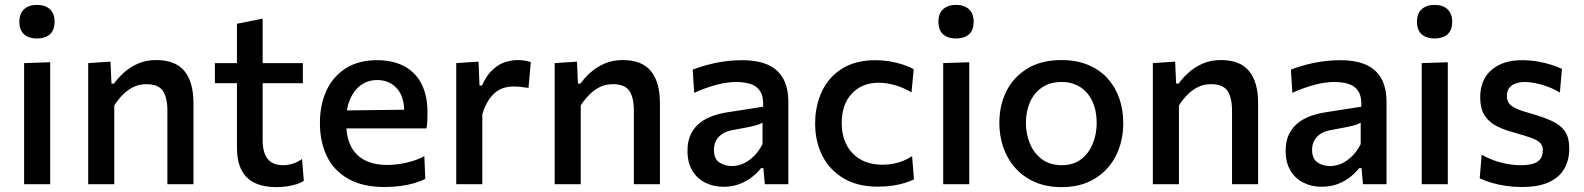

<svg xmlns="http://www.w3.org/2000/svg" viewBox="-20 -756 6500 788"><path d="M79 0Q79 -54.5 79 -105.5Q79 -156.5 79 -218V-268Q79 -314 79 -352.5Q79 -391 79 -426Q79 -461 79 -497L186 -500.5Q186 -464 186 -428.5Q186 -393 186 -354Q186 -315 186 -268V-218Q186 -156.5 186 -105.5Q186 -54.5 186 0ZM131 -598Q99 -598 79.2 -614.8Q59.5 -631.5 59.5 -667.5Q59.5 -701 79.2 -718.5Q99 -736 132 -736Q165.5 -736 184.8 -718Q204 -700 204 -667.5Q204 -631.5 184.5 -614.8Q165 -598 131 -598Z M342 0Q342 -54.5 342 -105.5Q342 -156.5 342 -218V-268Q342 -323.5 342 -381.2Q342 -439 342 -497L433.5 -503L437.5 -413H448Q464 -436 488.8 -458.2Q513.5 -480.5 546.5 -495Q579.5 -509.5 622 -509.5Q699.5 -509.5 736.8 -464.5Q774 -419.5 774 -332.5Q774 -300 774 -273.8Q774 -247.5 774 -218Q774 -158 774 -106.2Q774 -54.5 774 0H667Q667 -54.5 667 -105.8Q667 -157 667 -212.5V-301.5Q667 -355.5 648.5 -383Q630 -410.5 580.5 -410.5Q551.5 -410.5 527.5 -398.8Q503.5 -387 484 -367.2Q464.5 -347.5 449 -323.5V-212.5Q449 -155 449 -104.8Q449 -54.5 449 0Z M1114 12Q1062.5 12 1026.2 -5Q990 -22 971.2 -58Q952.5 -94 952.5 -151Q952.5 -190.5 952.5 -230.2Q952.5 -270 952.5 -309.8Q952.5 -349.5 952.5 -389Q952.5 -428.5 952.5 -468Q952.5 -521 952.5 -566Q952.5 -611 952.5 -658.5L1058 -679.5Q1058 -641.5 1058 -609Q1058 -576.5 1058 -542.8Q1058 -509 1058 -468V-180.5Q1058 -129.5 1078.5 -103.8Q1099 -78 1142.5 -78Q1160.5 -78 1181.2 -84.2Q1202 -90.5 1219.5 -103.5L1227 -13.5Q1215.5 -6 1197.8 -0.2Q1180 5.5 1158.2 8.8Q1136.5 12 1114 12ZM862 -414.5V-497H1223V-414.5Q1174 -414.5 1124.5 -414.5Q1075 -414.5 1028 -414.5H982.5Z M1559 11.5Q1467.5 11.5 1408.5 -22.5Q1349.5 -56.5 1321.2 -115.5Q1293 -174.5 1293 -251Q1293 -326.5 1320.2 -385Q1347.5 -443.5 1400 -476.2Q1452.5 -509 1527 -509Q1591.5 -509 1638 -484.8Q1684.5 -460.5 1709.5 -412.5Q1734.5 -364.5 1734.5 -293.5Q1734.5 -274.5 1733.8 -259.2Q1733 -244 1730.5 -229L1637 -270Q1638 -277.5 1638.5 -284.8Q1639 -292 1639 -298.5Q1639 -360 1608.2 -393.8Q1577.5 -427.5 1528 -427.5Q1489.5 -427.5 1461 -406.5Q1432.5 -385.5 1416.8 -349Q1401 -312.5 1401 -265V-249Q1401 -196 1419.2 -158Q1437.5 -120 1475.2 -99.5Q1513 -79 1570.5 -79Q1592.5 -79 1618.8 -82.8Q1645 -86.5 1671.5 -94.5Q1698 -102.5 1721.5 -115L1725.5 -22Q1706.5 -12 1681 -4.5Q1655.5 3 1624.8 7.2Q1594 11.5 1559 11.5ZM1336 -229V-302L1666.5 -306L1730.5 -279.5V-229Z M1852.5 0Q1852.5 -54.5 1852.5 -105.5Q1852.5 -156.5 1852.5 -218V-268Q1852.5 -323.5 1852.5 -381.2Q1852.5 -439 1852.5 -497L1944 -503L1948 -405H1958Q1978 -449 2003.5 -471.5Q2029 -494 2055.5 -501.8Q2082 -509.5 2105 -509.5Q2118 -509.5 2132 -507.5Q2146 -505.5 2158.5 -501L2149 -395Q2131.5 -398 2117.5 -399.5Q2103.5 -401 2085.5 -401Q2071.5 -401 2054.5 -397.2Q2037.5 -393.5 2020.2 -382Q2003 -370.5 1987.2 -347.8Q1971.5 -325 1959.5 -288V-212.5Q1959.5 -155 1959.5 -104.8Q1959.5 -54.5 1959.5 0Z M2256.5 0Q2256.5 -54.5 2256.5 -105.5Q2256.5 -156.5 2256.5 -218V-268Q2256.5 -323.5 2256.5 -381.2Q2256.5 -439 2256.5 -497L2348 -503L2352 -413H2362.5Q2378.5 -436 2403.2 -458.2Q2428 -480.5 2461 -495Q2494 -509.5 2536.5 -509.5Q2614 -509.5 2651.2 -464.5Q2688.5 -419.5 2688.5 -332.5Q2688.5 -300 2688.5 -273.8Q2688.5 -247.5 2688.5 -218Q2688.5 -158 2688.5 -106.2Q2688.5 -54.5 2688.5 0H2581.5Q2581.5 -54.5 2581.5 -105.8Q2581.5 -157 2581.5 -212.5V-301.5Q2581.5 -355.5 2563 -383Q2544.5 -410.5 2495 -410.5Q2466 -410.5 2442 -398.8Q2418 -387 2398.5 -367.2Q2379 -347.5 2363.5 -323.5V-212.5Q2363.5 -155 2363.5 -104.8Q2363.5 -54.5 2363.5 0Z M2949.5 10.5Q2907 10.5 2873.5 -6.8Q2840 -24 2820.8 -56.8Q2801.5 -89.5 2801.5 -136.5Q2801.5 -178 2815.8 -206.2Q2830 -234.5 2853.5 -252.5Q2877 -270.5 2906 -280.5Q2935 -290.5 2964.5 -295L3112 -318Q3114 -359.5 3099.8 -381.5Q3085.5 -403.5 3059.8 -411.5Q3034 -419.5 3001.5 -419.5Q2984.5 -419.5 2964.8 -417Q2945 -414.5 2923.2 -408.8Q2901.5 -403 2877.8 -394.8Q2854 -386.5 2829 -375L2823 -470Q2841.5 -477.5 2864.5 -484.5Q2887.5 -491.5 2914.2 -497.2Q2941 -503 2969.5 -506Q2998 -509 3027.5 -509Q3086.5 -509 3128.5 -491.5Q3170.5 -474 3193 -435.8Q3215.5 -397.5 3215.5 -336.5Q3215.5 -312.5 3215.5 -277Q3215.5 -241.5 3215.5 -211V-151Q3215.5 -115.5 3215.5 -79Q3215.5 -42.5 3215.5 0H3119L3113 -66H3103.5Q3089 -47.5 3067.2 -30Q3045.5 -12.5 3015.8 -1Q2986 10.5 2949.5 10.5ZM2984.5 -74.5Q3008.5 -74.5 3031.8 -85.2Q3055 -96 3075 -116Q3095 -136 3109.5 -164.5V-252.5Q3102 -248 3090.2 -244Q3078.5 -240 3055 -235Q3031.5 -230 2989 -222.5Q2964.5 -218.5 2947 -208Q2929.5 -197.5 2919.8 -180.8Q2910 -164 2910 -141Q2910 -104.5 2932.2 -89.5Q2954.5 -74.5 2984.5 -74.5Z M3582 10Q3500 10 3442.8 -23.8Q3385.5 -57.5 3355.5 -116Q3325.5 -174.5 3325.5 -248.5Q3325.5 -323 3353.8 -382Q3382 -441 3437.2 -475Q3492.5 -509 3573 -509Q3602 -509 3630.8 -504.2Q3659.5 -499.5 3685 -491.2Q3710.5 -483 3730 -472L3721 -377Q3693 -393 3668.8 -401.5Q3644.5 -410 3624 -413.2Q3603.5 -416.5 3586.5 -416.5Q3517.5 -416.5 3476 -371.8Q3434.5 -327 3434.5 -251Q3434.5 -202 3453.5 -163.5Q3472.5 -125 3510.2 -102.5Q3548 -80 3604 -80Q3624.5 -80 3645 -83.8Q3665.5 -87.5 3685.2 -95.2Q3705 -103 3723.5 -115L3731 -19.5Q3714 -11.5 3692 -4.8Q3670 2 3642.5 6Q3615 10 3582 10Z M3851 0Q3851 -54.5 3851 -105.5Q3851 -156.5 3851 -218V-268Q3851 -314 3851 -352.5Q3851 -391 3851 -426Q3851 -461 3851 -497L3958 -500.5Q3958 -464 3958 -428.5Q3958 -393 3958 -354Q3958 -315 3958 -268V-218Q3958 -156.5 3958 -105.5Q3958 -54.5 3958 0ZM3903 -598Q3871 -598 3851.2 -614.8Q3831.5 -631.5 3831.5 -667.5Q3831.5 -701 3851.2 -718.5Q3871 -736 3904 -736Q3937.5 -736 3956.8 -718Q3976 -700 3976 -667.5Q3976 -631.5 3956.5 -614.8Q3937 -598 3903 -598Z M4338 12Q4274 12 4226 -9.5Q4178 -31 4145.8 -67.8Q4113.5 -104.5 4097.5 -151.8Q4081.5 -199 4081.5 -251Q4081.5 -325.5 4111.5 -383.8Q4141.5 -442 4198.5 -475.8Q4255.5 -509.5 4336 -509.5Q4397.5 -509.5 4445 -490Q4492.5 -470.5 4524.8 -435.2Q4557 -400 4573.5 -353Q4590 -306 4590 -251Q4590 -176.5 4560 -117Q4530 -57.5 4473.2 -22.8Q4416.5 12 4338 12ZM4337.5 -78Q4385.5 -78 4417.5 -102.8Q4449.5 -127.5 4465.2 -167Q4481 -206.5 4481 -251Q4481 -302.5 4463.2 -340.2Q4445.5 -378 4413.2 -398.8Q4381 -419.5 4337 -419.5Q4289.5 -419.5 4256.8 -397.2Q4224 -375 4207.2 -336.8Q4190.5 -298.5 4190.5 -251Q4190.5 -206.5 4206.8 -167Q4223 -127.5 4255.8 -102.8Q4288.5 -78 4337.5 -78Z M4711.5 0Q4711.5 -54.5 4711.5 -105.5Q4711.5 -156.5 4711.5 -218V-268Q4711.5 -323.5 4711.5 -381.2Q4711.5 -439 4711.5 -497L4803 -503L4807 -413H4817.5Q4833.5 -436 4858.2 -458.2Q4883 -480.5 4916 -495Q4949 -509.5 4991.5 -509.5Q5069 -509.5 5106.2 -464.5Q5143.5 -419.5 5143.5 -332.5Q5143.5 -300 5143.5 -273.8Q5143.5 -247.5 5143.5 -218Q5143.5 -158 5143.5 -106.2Q5143.5 -54.5 5143.5 0H5036.5Q5036.5 -54.5 5036.5 -105.8Q5036.5 -157 5036.5 -212.5V-301.5Q5036.5 -355.5 5018 -383Q4999.5 -410.5 4950 -410.5Q4921 -410.5 4897 -398.8Q4873 -387 4853.5 -367.2Q4834 -347.5 4818.5 -323.5V-212.5Q4818.5 -155 4818.5 -104.8Q4818.5 -54.5 4818.5 0Z M5404.5 10.5Q5362 10.5 5328.5 -6.8Q5295 -24 5275.8 -56.8Q5256.5 -89.5 5256.5 -136.5Q5256.5 -178 5270.8 -206.2Q5285 -234.5 5308.5 -252.5Q5332 -270.5 5361 -280.5Q5390 -290.5 5419.5 -295L5567 -318Q5569 -359.5 5554.8 -381.5Q5540.5 -403.5 5514.8 -411.5Q5489 -419.5 5456.5 -419.5Q5439.5 -419.5 5419.8 -417Q5400 -414.5 5378.2 -408.8Q5356.5 -403 5332.8 -394.8Q5309 -386.5 5284 -375L5278 -470Q5296.5 -477.5 5319.5 -484.5Q5342.5 -491.5 5369.2 -497.2Q5396 -503 5424.5 -506Q5453 -509 5482.5 -509Q5541.5 -509 5583.5 -491.5Q5625.5 -474 5648 -435.8Q5670.5 -397.5 5670.5 -336.5Q5670.5 -312.5 5670.5 -277Q5670.5 -241.5 5670.5 -211V-151Q5670.5 -115.5 5670.5 -79Q5670.5 -42.5 5670.5 0H5574L5568 -66H5558.5Q5544 -47.5 5522.2 -30Q5500.5 -12.5 5470.8 -1Q5441 10.5 5404.5 10.5ZM5439.5 -74.5Q5463.5 -74.5 5486.8 -85.2Q5510 -96 5530 -116Q5550 -136 5564.5 -164.5V-252.5Q5557 -248 5545.2 -244Q5533.5 -240 5510 -235Q5486.5 -230 5444 -222.5Q5419.5 -218.5 5402 -208Q5384.5 -197.5 5374.8 -180.8Q5365 -164 5365 -141Q5365 -104.5 5387.2 -89.5Q5409.5 -74.5 5439.5 -74.5Z M5815 0Q5815 -54.5 5815 -105.5Q5815 -156.5 5815 -218V-268Q5815 -314 5815 -352.5Q5815 -391 5815 -426Q5815 -461 5815 -497L5922 -500.5Q5922 -464 5922 -428.5Q5922 -393 5922 -354Q5922 -315 5922 -268V-218Q5922 -156.5 5922 -105.5Q5922 -54.5 5922 0ZM5867 -598Q5835 -598 5815.2 -614.8Q5795.5 -631.5 5795.5 -667.5Q5795.5 -701 5815.2 -718.5Q5835 -736 5868 -736Q5901.5 -736 5920.8 -718Q5940 -700 5940 -667.5Q5940 -631.5 5920.5 -614.8Q5901 -598 5867 -598Z M6225.5 11.5Q6193 11.5 6161.2 7Q6129.5 2.5 6101.8 -5.8Q6074 -14 6053 -24L6061 -121Q6083.5 -108 6110 -98.2Q6136.5 -88.5 6165.2 -83.2Q6194 -78 6223 -78Q6247 -78 6267.2 -82.8Q6287.5 -87.5 6299.8 -101Q6312 -114.5 6312 -141Q6312 -158.5 6300.5 -170Q6289 -181.5 6263 -190.8Q6237 -200 6192 -212.5Q6150.5 -223.5 6119.8 -240Q6089 -256.5 6072 -284Q6055 -311.5 6055 -356.5Q6055 -429 6101.5 -469Q6148 -509 6226 -509Q6259 -509 6290 -503.8Q6321 -498.5 6346.8 -490.2Q6372.5 -482 6390.5 -473L6382 -376Q6359 -390.5 6332.2 -400.2Q6305.5 -410 6281 -414.8Q6256.5 -419.5 6239.5 -419.5Q6220 -419.5 6202.8 -414.2Q6185.5 -409 6175 -396.2Q6164.5 -383.5 6164.5 -362Q6164.5 -345 6172.5 -333Q6180.5 -321 6201.8 -311Q6223 -301 6263.5 -290Q6314 -275.5 6349.2 -259.5Q6384.5 -243.5 6402.5 -217.5Q6420.5 -191.5 6420.5 -145.5Q6420.5 -99.5 6400.5 -64Q6380.5 -28.5 6337.5 -8.5Q6294.5 11.5 6225.5 11.5Z"/></svg>

Font: Commissioner Thin Medium
Style: Regular
Weight: 500
Version: Version 1.000